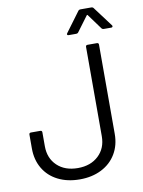

<svg xmlns="http://www.w3.org/2000/svg" viewBox="-97 -961 771 1036"><g transform="rotate(-10 288.5 -443.5)"><path d="M29 -201V-277Q29 -287 39 -287H90Q100 -287 100 -277V-201Q100 -135 142.5 -94.5Q185 -54 256 -54Q326 -54 369 -94.5Q412 -135 412 -201V-690Q412 -700 422 -700H473Q483 -700 483 -690V-201Q483 -139 454.5 -91.5Q426 -44 374.5 -18Q323 8 256 8Q188 8 136.5 -18Q85 -44 57 -91.5Q29 -139 29 -201ZM325 -781 405 -889Q409 -895 418 -895H476Q485 -895 489 -889L570 -781Q572 -779 572 -775Q572 -773 570 -771Q568 -769 564 -769H524Q515 -769 511 -775L451 -857Q450 -859 448 -859Q446 -859 445 -857L384 -775Q380 -769 371 -769H331Q325 -769 323 -772.5Q321 -776 325 -781Z"/></g></svg>

Font: Amber EN
Style: Regular
Weight: 400
Designer: Jeremy Tribby
Foundry: Tribby Type Co.
Version: Version 1.403 November 24, 2021